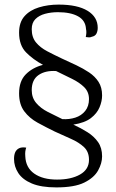

<svg xmlns="http://www.w3.org/2000/svg" viewBox="-20 -723 504 835"><path d="M225 92Q159 92 118.5 75Q78 58 59.5 29.5Q41 1 41 -32Q41 -49 46 -60.5Q51 -72 62.5 -78Q74 -84 94 -81Q91 -72 90 -63.5Q89 -55 90 -43Q92 6 129 32Q166 58 228 58Q289 58 328 36Q367 14 367 -28Q367 -63 345 -83.5Q323 -104 289 -119Q255 -134 218 -151Q179 -170 143.5 -189.5Q108 -209 85.5 -239Q63 -269 63 -317Q63 -370 92 -399.5Q121 -429 167 -441Q124 -464 93.5 -495Q63 -526 63 -581Q63 -626 86.5 -652.5Q110 -679 149.5 -691Q189 -703 235 -703Q317 -703 361 -676Q405 -649 405 -602Q405 -588 399.5 -577Q394 -566 379 -563Q373 -560 366.5 -560.5Q360 -561 353 -562Q355 -571 355.5 -580Q356 -589 354 -597Q352 -634 319.5 -652Q287 -670 232 -670Q202 -670 176 -663Q150 -656 134 -640Q118 -624 118 -596Q118 -561 136.5 -538.5Q155 -516 185.5 -500Q216 -484 250 -468Q281 -454 311.5 -439.5Q342 -425 367.5 -408Q393 -391 408.5 -367Q424 -343 424 -308Q424 -283 413 -256.5Q402 -230 375.5 -209.5Q349 -189 299 -181Q332 -166 360.5 -148Q389 -130 406.5 -105Q424 -80 424 -43Q424 -13 406.5 18.5Q389 50 346.5 71Q304 92 225 92ZM251 -205Q281 -203 307.5 -211.5Q334 -220 350.5 -240.5Q367 -261 367 -292Q367 -323 346.5 -343.5Q326 -364 293.5 -380Q261 -396 224 -414Q177 -417 147.5 -396.5Q118 -376 118 -331Q118 -298 137.5 -275Q157 -252 187.5 -236.5Q218 -221 251 -205Z"/></svg>

Font: Arima Thin Light
Style: Regular
Weight: 300
Version: Version 1.100